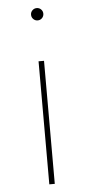

<svg xmlns="http://www.w3.org/2000/svg" viewBox="-53 -579 367 795"><g transform="rotate(-5 130.5 -181.0)"><path d="M142 184.7V-326.7H119.3V184.7ZM130.7 -546.9Q120 -546.9 112.6 -539.4Q105.1 -532 105.1 -521.3Q105.1 -510.7 112.6 -503.2Q120 -495.7 130.7 -495.7Q141.3 -495.7 148.8 -503.2Q156.2 -510.7 156.2 -521.3Q156.2 -532 148.8 -539.4Q141.3 -546.9 130.7 -546.9Z"/></g></svg>

Font: Inter Thin BETA
Style: Regular
Weight: 100
Designer: Rasmus Andersson
Foundry: rsms
Version: Version 3.011;git-f93a4a705